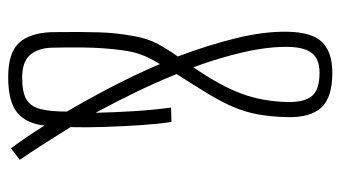

<svg xmlns="http://www.w3.org/2000/svg" viewBox="-206 -640 852 481"><g transform="rotate(90 220.5 -400.0)"><path d="M174 6Q113 6 88 -21Q63 -48 61 -103Q60 -177 61.5 -222Q63 -267 71 -309Q77 -344 91 -369.5Q105 -395 122 -419Q94 -493 76.5 -563.5Q59 -634 60 -693Q61 -755 86 -780.5Q111 -806 163 -806Q225 -806 250 -778.5Q275 -751 274 -695Q273 -652 267 -619.5Q261 -587 248 -557Q235 -527 215 -494Q195 -461 166 -416Q187 -364 212 -312.5Q237 -261 263 -213Q262 -261 259 -309Q256 -357 250 -402L286 -403Q291 -370 294 -325.5Q297 -281 298.5 -235Q300 -189 299 -150Q322 -113 342.5 -81Q363 -49 381 -23L352 -1Q325 -37 295 -85Q290 -39 262.5 -16.5Q235 6 174 6ZM149 -458Q196 -526 215.5 -579.5Q235 -633 236 -694Q237 -736 221 -755Q205 -774 163 -774Q129 -774 114 -755.5Q99 -737 98 -697Q97 -646 111 -584.5Q125 -523 149 -458ZM175 -29Q212 -29 230 -40Q248 -51 254 -76Q260 -101 260 -141Q229 -194 198 -253.5Q167 -313 141 -374Q131 -358 123.5 -342Q116 -326 111 -306Q105 -279 101.5 -232.5Q98 -186 100 -103Q101 -69 118 -49Q135 -29 175 -29Z"/></g></svg>

Font: Big Shoulders Text Thin
Style: Regular
Weight: 100
Designer: Patric King
Foundry: XO Type Co
Version: Version 1.000; ttfautohint (v1.8.2)